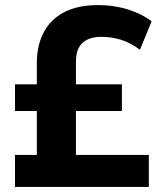

<svg xmlns="http://www.w3.org/2000/svg" viewBox="-20 -736 640 756"><path d="M39 0V-126H125V-299H39V-404H125V-488Q125 -555 151 -606.5Q177 -658 231 -687Q285 -716 367 -716Q428 -716 483 -699Q538 -682 577 -652L531 -540Q492 -569 454.5 -580Q417 -591 379 -591Q345 -591 322.5 -579.5Q300 -568 289.5 -546.5Q279 -525 279 -494V-404H460V-299H279V-126H566V0Z"/></svg>

Font: Nunito Sans 9pt ExtraBold
Style: Regular
Weight: 800
Version: Version 3.101;gftools[0.9.27]